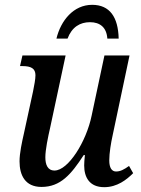

<svg xmlns="http://www.w3.org/2000/svg" viewBox="-20 -766 584 796"><path d="M214 -606H260C278 -654 312 -674 353 -674C395 -674 422 -652 425 -606H472C470 -695 435 -746 362 -746C285 -746 232 -681 214 -606ZM412 10C466 10 505 -21 532 -48L515 -78C494 -63 479 -55 461 -55C443 -55 433 -71 433 -101C433 -131 440 -174 447 -205L517 -536H413L360 -287C338 -179 263 -59 206 -59C177 -59 168 -84 168 -114C168 -145 179 -198 188 -237L252 -536H73L63 -492H73C109 -492 127 -482 127 -454C127 -438 122 -412 117 -387L79 -212C71 -177 61 -131 61 -97C61 -40 84 9 152 9C231 9 275 -43 327 -123H332C330 -105 329 -90 329 -80C329 -31 351 10 412 10Z"/></svg>

Font: Noto Serif Condensed Medium
Style: Italic
Weight: 500
Width: 3
Italic angle: -12°
Designer: Monotype Design Team
Foundry: Monotype Imaging Inc.
Version: Version 2.013